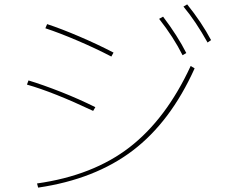

<svg xmlns="http://www.w3.org/2000/svg" viewBox="-20 -858 1040 876"><path d="M927 -664Q873 -761 817 -828L834 -838Q900 -756 943 -675ZM813 -606Q772 -688 706 -772L724 -782Q790 -695 830 -616ZM488 -600Q417 -637 334 -672.5Q251 -708 187 -729L195 -748Q259 -727 342 -691.5Q425 -656 498 -618ZM149 -21Q404 -57 571 -186Q738 -315 850 -557L868 -546Q758 -302 585.5 -171Q413 -40 154 -2ZM405 -352Q223 -438 103 -472L110 -491Q176 -471 258.5 -438.5Q341 -406 415 -369Z"/></svg>

Font: IBM Plex Sans JP Thin
Style: Regular
Weight: 100
Designer: Mike Abbink; Paul van der Laan; Pieter van Rosmalen; Wujin Sim; Yejin Wi; Jinhee Kim; Boomi Park; Yona Kim; Kichan Ma
Foundry: Sandoll Inc.
Version: Version 1.001